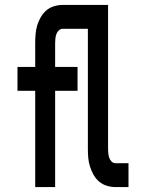

<svg xmlns="http://www.w3.org/2000/svg" viewBox="-20 -760 590 780"><path d="M123 0V-391H51V-488H123V-585Q123 -603 124.5 -621Q126 -639 131 -656.5Q136 -674 145.5 -690Q155 -706 168 -717.5Q181 -729 199 -734.5Q217 -740 235 -740H356V-643H235Q226 -643 219 -636.5Q212 -630 209 -621.5Q206 -613 205 -603.5Q204 -594 204 -585V-488H295V-391H204V0ZM449 0Q431 0 413.5 -5.5Q396 -11 382.5 -22.5Q369 -34 360 -50Q351 -66 345.5 -83.5Q340 -101 338.5 -119Q337 -137 337 -155V-643H260V-740H419V-155Q419 -146 420 -136.5Q421 -127 424 -118.5Q427 -110 433.5 -103.5Q440 -97 449 -97H502V0Z"/></svg>

Font: Lode Term
Style: Bold
Weight: 700
Monospace: yes
Designer: Belleve Invis
Foundry: Belleve Invis
Version: Version 29.2.0